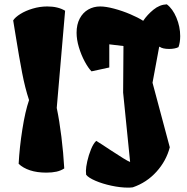

<svg xmlns="http://www.w3.org/2000/svg" viewBox="-20 -776 853 874"><path d="M195.3 -746.6Q244.1 -746.6 276.4 -727.1L238.3 -284.7Q250.5 -226.6 259.5 -153.3Q268.6 -80.1 272.5 -9.3Q256.8 1 237.1 5.4Q217.3 9.8 190.9 9.8Q148.4 9.8 116.7 -0.7Q85 -11.2 64.9 -30.3Q68.8 -105 81.8 -187.3Q94.7 -269.5 112.3 -320.3Q94.2 -374.5 80.8 -444.1Q67.4 -513.7 51.3 -613.8L40 -683.1Q49.3 -697.8 72.8 -712.4Q96.2 -727.1 128.7 -736.8Q161.1 -746.6 195.3 -746.6ZM704.6 -563 674.3 -399.4 752.9 -105.5Q736.8 -43.5 692.1 5.9Q647.5 55.2 584.5 76.7Q574.2 78.1 563.5 78.1Q527.8 78.1 487.1 69.3Q446.3 60.5 414.6 46.9Q382.8 33.2 372.1 19.5Q371.1 6.8 371.1 1.5Q371.1 -14.2 377.4 -42.5Q383.8 -70.8 394.5 -96.9Q405.3 -123 418 -134.8Q439.9 -121.6 481.4 -93.8Q518.6 -69.3 540.8 -55.7Q563 -42 572.3 -38.6L540.5 -354.5L542 -566.4L477.5 -574.2V-468.8L396.5 -451.2Q381.3 -466.8 365.5 -496.3Q349.6 -525.9 339.1 -560.8Q328.6 -595.7 328.6 -627Q328.6 -664.6 343 -691.7Q357.4 -718.8 381.8 -732.7Q406.2 -746.6 436 -746.6Q461.9 -746.6 499.5 -736.6Q537.1 -726.6 573.2 -711.2Q609.4 -695.8 631.8 -681.2Q650.4 -709 678.5 -731.9Q706.5 -754.9 739.3 -756.3Q766.1 -736.3 783.2 -695.3Q800.3 -654.3 800.3 -611.8Q800.3 -583 792.5 -561.5Q785.6 -557.6 774.2 -555.4Q762.7 -553.2 750.5 -553.2Q720.2 -553.2 707 -563Z"/></svg>

Font: Fruktur
Style: Regular
Weight: 400
Designer: Viktoriya Grabowska
Foundry: Viktoriya Grabowska
Version: Version 1.004; ttfautohint (v1.4.1)